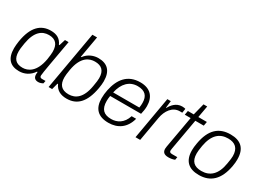

<svg xmlns="http://www.w3.org/2000/svg" viewBox="-27 -1389 2804 2066"><g transform="rotate(30 1375.0 -355.5)"><path d="M203 12C268 12 332 -17 375 -82L382 -79C380 -67 380 -56 380 -46C382 -10 401 10 441 10C464 10 484 1 497 -6L504 -40H459C441 -40 432 -49 432 -66C432 -94 473 -314 489 -408L510 -526H465L441 -449H434C407 -511 359 -538 285 -538C160 -538 73 -457 42 -266C37 -233 34 -202 34 -176C34 -45 96 12 203 12ZM217 -39C136 -39 94 -79 94 -172C94 -194 96 -221 106 -277C133 -436 206 -487 290 -487C376 -487 414 -439 414 -350C414 -327 411 -300 404 -253C373 -76 281 -39 217 -39Z M794 12C921 12 1006 -68 1040 -261C1046 -294 1049 -324 1049 -350C1049 -481 984 -538 875 -538C823 -538 754 -517 710 -455H703L750 -723H692L565 0H609L630 -79H637C665 -16 718 12 794 12ZM789 -39C700 -39 660 -87 660 -176C660 -199 663 -226 671 -273C702 -455 796 -487 862 -487C944 -487 989 -447 989 -354C989 -332 986 -305 976 -249C949 -90 874 -39 789 -39Z M1313 12C1429 12 1519 -48 1552 -175H1496C1464 -74 1391 -38 1319 -38C1228 -38 1181 -80 1181 -184C1181 -203 1183 -224 1187 -248H1571C1580 -284 1585 -319 1585 -350C1585 -463 1525 -538 1397 -538C1239 -538 1161 -435 1130 -286C1123 -252 1119 -216 1119 -181C1119 -55 1183 12 1313 12ZM1196 -297C1222 -419 1292 -488 1392 -488C1485 -488 1526 -442 1526 -357C1526 -339 1525 -319 1521 -297Z M1645 0H1703L1756 -304C1772 -397 1829 -480 1918 -480H1949L1957 -532C1951 -535 1935 -538 1916 -538C1840 -538 1796 -479 1775 -439H1770L1780 -526H1737Z M2059 11C2082 11 2113 7 2136 -3L2142 -39H2078C2051 -39 2043 -47 2043 -67C2043 -74 2045 -85 2047 -96L2114 -475H2219L2228 -526H2122L2148 -672H2102L2065 -526H1992L1983 -475H2056L1986 -81C1984 -71 1983 -61 1983 -53C1983 -14 2002 11 2059 11Z M2437 12C2580 12 2673 -71 2706 -255C2712 -287 2714 -315 2714 -341C2714 -476 2645 -538 2518 -538C2374 -538 2282 -458 2250 -271C2244 -238 2241 -209 2241 -183C2241 -50 2311 12 2437 12ZM2439 -39C2351 -39 2302 -80 2302 -179C2302 -199 2304 -223 2313 -277C2340 -426 2412 -487 2517 -487C2603 -487 2654 -445 2654 -347C2654 -326 2651 -302 2642 -249C2618 -100 2543 -39 2439 -39Z"/></g></svg>

Font: Archivo ExtraLight
Style: Italic
Weight: 200
Italic angle: -10°
Designer: Hector Gatti
Foundry: Omnibus-Type
Version: Version 2.001